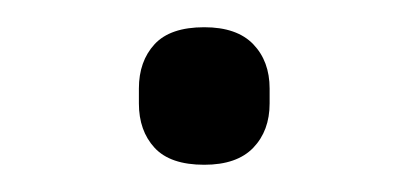

<svg xmlns="http://www.w3.org/2000/svg" viewBox="-20 -112 300 141"><path d="M130 9Q105 9 93.5 -3.5Q82 -16 82 -36V-47Q82 -67 93.5 -79.5Q105 -92 130 -92Q154 -92 166 -79.5Q178 -67 178 -47V-36Q178 -16 166 -3.5Q154 9 130 9Z"/></svg>

Font: IBM Plex Sans Arabic Light
Style: Regular
Weight: 300
Designer: Mike Abbink, Paul van der Laan, Pieter van Rosmalen, Wael Morcos, Khajak Apelian
Foundry: Bold Monday
Version: Version 1.2